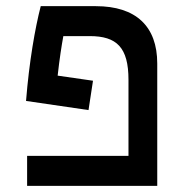

<svg xmlns="http://www.w3.org/2000/svg" viewBox="-20 -606 626 626"><path d="M283.2 -342.8 168 -359.4C174.3 -416 180.7 -456.5 186.5 -488.3H272.5C360.8 -488.3 398.9 -451.2 398.9 -345.7V-97.7H68.4V0H492.7V-398.9C492.7 -520.5 422.9 -585.9 292.5 -585.9H112.8C94.2 -513.7 75.2 -405.3 64.9 -276.9L268.6 -247.1Z"/></svg>

Font: Cascadia Mono NF
Style: Regular
Weight: 400
Monospace: yes
Designer: Aaron Bell
Foundry: Saja Typeworks
Version: Version 2404.023